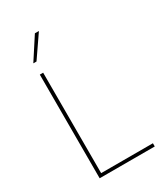

<svg xmlns="http://www.w3.org/2000/svg" viewBox="-230 -1064 1021 1167"><g transform="rotate(-30 281.0 -480.0)"><path d="M113.3 0V-727.5H136.7V-22.5H500V0ZM113.3 -806.6 212.9 -960H241.2L135.7 -806.6Z"/></g></svg>

Font: Inter Tight Thin
Style: Regular
Weight: 250
Designer: Rasmus Andersson
Foundry: rsms
Version: Version 3.004